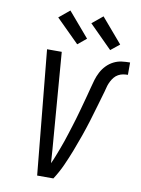

<svg xmlns="http://www.w3.org/2000/svg" viewBox="-104 -1050 822 1119"><g transform="rotate(10 307.5 -490.5)"><path d="M196 0 125 -735H212L251 -245Q255 -205 257.5 -165Q260 -125 263 -85Q274 -108 283 -131.5Q292 -155 301 -178.5Q310 -202 318 -225.5Q326 -249 333.5 -273Q341 -297 348.5 -320.5Q356 -344 363 -368Q370 -392 376.5 -415.5Q383 -439 389.5 -463Q396 -487 402.5 -511Q409 -535 415 -559Q421 -583 428 -606.5Q435 -630 447 -653Q459 -676 477.5 -695Q496 -714 519 -725.5Q542 -737 566.5 -740Q591 -743 615 -743V-670Q601 -670 586.5 -667.5Q572 -665 558.5 -657.5Q545 -650 535.5 -638.5Q526 -627 519 -613.5Q512 -600 507.5 -586Q503 -572 500 -558V-557Q486 -510 472.5 -462.5Q459 -415 444.5 -368Q430 -321 413.5 -274Q397 -227 379 -180.5Q361 -134 340.5 -88.5Q320 -43 292 0ZM488 -794 353 -929 416 -981 540 -836ZM293 -794 157 -929 220 -981 344 -836Z"/></g></svg>

Font: Iosevka Aile
Style: Italic
Weight: 400
Italic angle: -9°
Designer: Belleve Invis
Foundry: Belleve Invis
Version: Version 28.0.1; ttfautohint (v1.8.4)